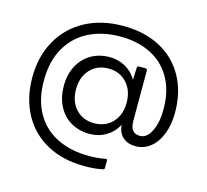

<svg xmlns="http://www.w3.org/2000/svg" viewBox="-119 -796 1224 1136"><g transform="rotate(15 493.0 -228.5)"><path d="M58 -226Q58 -355 113.5 -453.5Q169 -552 269 -605.5Q369 -659 500 -659Q631 -659 727.5 -607.5Q824 -556 876 -461.5Q928 -367 928 -243Q928 -170 906 -112.5Q884 -55 844 -22.5Q804 10 753 10Q705 10 675 -16.5Q645 -43 641 -92Q618 -45 572 -17.5Q526 10 471 10Q406 10 356 -19.5Q306 -49 278.5 -102.5Q251 -156 251 -225Q251 -294 278.5 -347.5Q306 -401 356 -430.5Q406 -460 471 -460Q524 -460 568.5 -434.5Q613 -409 637 -366L640 -440Q640 -451 651 -451H692Q702 -451 702 -440V-134Q702 -94 716.5 -75Q731 -56 762 -56Q804 -56 830.5 -109Q857 -162 857 -243Q857 -355 812.5 -434Q768 -513 687.5 -553.5Q607 -594 500 -594Q393 -594 309 -552.5Q225 -511 177 -428Q129 -345 129 -226Q129 -108 176 -26.5Q223 55 307 96Q391 137 501 137Q555 137 601 128L605 127Q612 127 612 137V180Q612 190 605 191Q560 202 491 202Q359 202 261 148.5Q163 95 110.5 -2Q58 -99 58 -226ZM636 -225Q636 -300 593 -346.5Q550 -393 481 -393Q412 -393 369 -346.5Q326 -300 326 -225Q326 -150 369 -104Q412 -58 481 -58Q550 -58 593 -104Q636 -150 636 -225Z"/></g></svg>

Font: LINE Seed Sans TH App
Style: Regular
Weight: 400
Designer: Dalton Maag Ltd | Thai characters by Cadson Demak Co.,Ltd.
Foundry: Dalton Maag Ltd
Version: Version 1.003